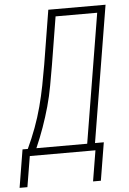

<svg xmlns="http://www.w3.org/2000/svg" viewBox="-100 -779 659 979"><g transform="rotate(-5 230.0 -289.0)"><path d="M336 157 362 0H26L0 157H-40L-8 -37H19Q43 -88 62.5 -140.5Q82 -193 96 -246Q110 -299 120.5 -352.5Q131 -406 140 -459L185 -735H478L363 -37H408L376 157ZM323 -37 432 -698H219L179 -453Q170 -401 160.5 -348Q151 -295 136.5 -243Q122 -191 103.5 -139Q85 -87 63 -37Z"/></g></svg>

Font: Iosevka Curly Extralight
Style: Italic
Weight: 200
Italic angle: -9°
Monospace: yes
Designer: Belleve Invis
Foundry: Belleve Invis
Version: Version 22.1.2; ttfautohint (v1.8.4)